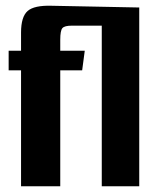

<svg xmlns="http://www.w3.org/2000/svg" viewBox="-20 -646 535 666"><path d="M53 -402H10V-470H53V-533Q53 -588 76 -608Q99 -628 160 -626L463 -620L392 -557H229Q204 -557 196.5 -548.5Q189 -540 189 -508V-470H274L265 -402H189V0H53ZM333 -620H463V0H333Z"/></svg>

Font: Smooch Sans ExtraBold
Style: Regular
Weight: 800
Designer: Robert E. Leuschke
Foundry: Robert E. Leuschke
Version: Version 1.010